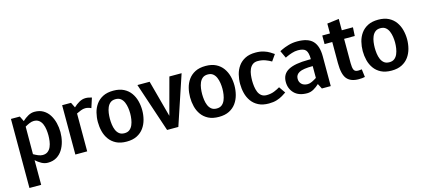

<svg xmlns="http://www.w3.org/2000/svg" viewBox="-61 -1147 4155 1880"><g transform="rotate(-15 2016.0 -207.5)"><path d="M265 -78Q297 -78 317.5 -94Q338 -110 349 -136Q360 -162 364 -192Q368 -222 368 -250Q368 -278 364 -308.5Q360 -339 349 -365Q338 -391 317.5 -407Q297 -423 265 -423Q244 -423 220.5 -413Q197 -403 175 -390L174 -111Q196 -98 220 -88Q244 -78 265 -78ZM145 -500 171 -447Q197 -472 229 -490Q261 -508 295 -508Q346 -508 383 -486Q420 -464 443.5 -427Q467 -390 478.5 -344Q490 -298 490 -250Q490 -202 478.5 -156Q467 -110 443.5 -73Q420 -36 383 -14Q346 8 295 8Q261 8 230.5 -9Q200 -26 174 -50V200H55V-500Z M843 -398Q813 -413 783 -413Q763 -413 739.5 -404Q716 -395 694 -384V0H574V-500H664L690 -447Q716 -472 747.5 -490Q779 -508 813 -508H814Q830 -508 846 -504.5Q862 -501 875 -497Z M869 -250Q869 -298 880.5 -344Q892 -390 918.5 -427Q945 -464 988 -486Q1031 -508 1094 -508Q1156 -508 1199 -486Q1242 -464 1268.5 -427Q1295 -390 1307 -344Q1319 -298 1319 -250Q1319 -202 1307 -156Q1295 -110 1268.5 -73Q1242 -36 1199 -14Q1156 8 1094 8Q1031 8 988 -14Q945 -36 918.5 -73Q892 -110 880.5 -156Q869 -202 869 -250ZM991 -250Q991 -222 995 -191.5Q999 -161 1010 -135Q1021 -109 1041 -93Q1061 -77 1094 -77Q1126 -77 1146 -93Q1166 -109 1177 -135Q1188 -161 1192.5 -191.5Q1197 -222 1197 -250Q1197 -278 1192.5 -308Q1188 -338 1177 -364Q1166 -390 1146 -406Q1126 -422 1094 -422Q1061 -422 1041 -406Q1021 -390 1010 -364Q999 -338 995 -308Q991 -278 991 -250Z M1461 -500 1561 -128 1661 -500H1785L1618 0H1504L1337 -500Z M1804 -250Q1804 -298 1815.5 -344Q1827 -390 1853.5 -427Q1880 -464 1923 -486Q1966 -508 2029 -508Q2091 -508 2134 -486Q2177 -464 2203.5 -427Q2230 -390 2242 -344Q2254 -298 2254 -250Q2254 -202 2242 -156Q2230 -110 2203.5 -73Q2177 -36 2134 -14Q2091 8 2029 8Q1966 8 1923 -14Q1880 -36 1853.5 -73Q1827 -110 1815.5 -156Q1804 -202 1804 -250ZM1926 -250Q1926 -222 1930 -191.5Q1934 -161 1945 -135Q1956 -109 1976 -93Q1996 -77 2029 -77Q2061 -77 2081 -93Q2101 -109 2112 -135Q2123 -161 2127.5 -191.5Q2132 -222 2132 -250Q2132 -278 2127.5 -308Q2123 -338 2112 -364Q2101 -390 2081 -406Q2061 -422 2029 -422Q1996 -422 1976 -406Q1956 -390 1945 -364Q1934 -338 1930 -308Q1926 -278 1926 -250Z M2535 8Q2473 8 2430 -14Q2387 -36 2360.5 -73Q2334 -110 2322.5 -156Q2311 -202 2311 -250Q2311 -298 2322.5 -344Q2334 -390 2360.5 -427Q2387 -464 2430 -486Q2473 -508 2535 -508H2536Q2582 -508 2617 -497Q2652 -486 2676 -471Q2700 -456 2716 -445L2671 -381Q2647 -396 2612 -409Q2577 -422 2535 -422Q2503 -422 2482.5 -406Q2462 -390 2451 -364Q2440 -338 2436.5 -308Q2433 -278 2433 -250Q2433 -222 2437 -191.5Q2441 -161 2451.5 -135Q2462 -109 2482.5 -93Q2503 -77 2535 -77Q2578 -77 2612.5 -91Q2647 -105 2671 -120L2716 -55Q2700 -44 2675.5 -29Q2651 -14 2616.5 -3Q2582 8 2536 8Q2535 8 2535 8Z M2868 -153Q2868 -119 2890 -98Q2912 -77 2952 -77Q2972 -77 2996 -88.5Q3020 -100 3043 -115V-235Q2945 -235 2906.5 -214.5Q2868 -194 2868 -153ZM2923 8Q2838 8 2793 -38Q2748 -84 2748 -153Q2748 -233 2814.5 -269Q2881 -305 3018 -305H3043Q3043 -371 3022 -396.5Q3001 -422 2943 -422Q2912 -422 2881 -412Q2850 -402 2830 -392.5Q2810 -383 2810 -383L2775 -458Q2775 -458 2800.5 -470.5Q2826 -483 2868 -495.5Q2910 -508 2958 -508Q3067 -508 3115 -457.5Q3163 -407 3163 -302V0H3073L3046 -52Q3021 -28 2989.5 -10Q2958 8 2923 8Z M3499 -80 3509 0Q3495 3 3481 4.5Q3467 6 3447 6Q3365 6 3327 -39.5Q3289 -85 3289 -200V-413H3211V-500H3289V-600L3409 -615V-500H3522L3517 -413H3409V-167Q3409 -121 3419 -99Q3429 -77 3462 -77Q3471 -77 3479.5 -78Q3488 -79 3499 -80Z M3554 -250Q3554 -298 3565.5 -344Q3577 -390 3603.5 -427Q3630 -464 3673 -486Q3716 -508 3779 -508Q3841 -508 3884 -486Q3927 -464 3953.5 -427Q3980 -390 3992 -344Q4004 -298 4004 -250Q4004 -202 3992 -156Q3980 -110 3953.5 -73Q3927 -36 3884 -14Q3841 8 3779 8Q3716 8 3673 -14Q3630 -36 3603.5 -73Q3577 -110 3565.5 -156Q3554 -202 3554 -250ZM3676 -250Q3676 -222 3680 -191.5Q3684 -161 3695 -135Q3706 -109 3726 -93Q3746 -77 3779 -77Q3811 -77 3831 -93Q3851 -109 3862 -135Q3873 -161 3877.5 -191.5Q3882 -222 3882 -250Q3882 -278 3877.5 -308Q3873 -338 3862 -364Q3851 -390 3831 -406Q3811 -422 3779 -422Q3746 -422 3726 -406Q3706 -390 3695 -364Q3684 -338 3680 -308Q3676 -278 3676 -250Z"/></g></svg>

Font: Epunda Sans SemiBold
Style: Regular
Weight: 600
Designer: Simon Atzbach
Foundry: typofactur
Version: Version 2.204; ttfautohint (v1.8.4.7-5d5b)